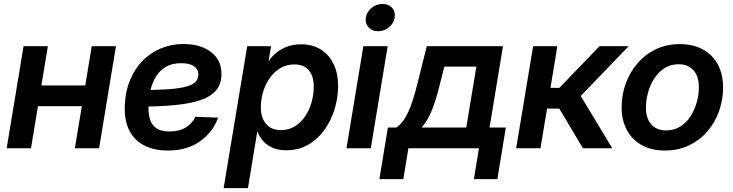

<svg xmlns="http://www.w3.org/2000/svg" viewBox="-20 -759 3752 983"><path d="M449.2 -321.3 431.6 -215.3H141.1L158.2 -321.3ZM225.1 -522.5 138.7 0H14.2L100.6 -522.5ZM573.7 -522.5 487.3 0H363.3L449.7 -522.5Z M839.4 11.7Q769.5 11.7 718.5 -14.2Q667.5 -40 641.4 -92.3Q615.2 -144.5 619.1 -222.7Q622.1 -291.5 645.5 -348.6Q668.9 -405.8 709.5 -447.3Q750 -488.8 803.7 -511.2Q857.4 -533.7 920.4 -533.7Q976.6 -533.7 1020 -515.9Q1063.5 -498 1088.6 -463.9Q1113.8 -429.7 1113.8 -379.4Q1113.8 -328.1 1085.4 -295.4Q1057.1 -262.7 1002 -244.9Q946.8 -227.1 865.5 -220Q784.2 -212.9 677.7 -212.9L691.9 -297.9Q783.7 -297.9 843 -302.2Q902.3 -306.6 935.8 -316.4Q969.2 -326.2 982.4 -341.3Q995.6 -356.4 995.6 -377.4Q995.6 -404.8 972.9 -420.2Q950.2 -435.5 907.7 -435.5Q859.9 -435.5 828.1 -416.3Q796.4 -397 777.3 -365Q758.3 -333 749.8 -294.7Q741.2 -256.3 740.2 -218.3Q738.8 -181.6 746.8 -151.6Q754.9 -121.6 778.8 -103.8Q802.7 -85.9 848.6 -85.9Q897.9 -85.9 931.6 -106.7Q965.3 -127.4 980 -161.1L1096.7 -156.7Q1069.3 -81.1 1002.9 -34.7Q936.5 11.7 839.4 11.7Z M1125 204.1 1245.6 -522.5H1367.7L1355.5 -447.3H1356.9Q1375 -474.6 1400.1 -493.4Q1425.3 -512.2 1455.8 -522.2Q1486.3 -532.2 1521.5 -532.2Q1579.6 -532.2 1622.1 -505.9Q1664.6 -479.5 1687.7 -431.6Q1710.9 -383.8 1710.9 -318.8Q1710.9 -258.8 1693.1 -200.2Q1675.3 -141.6 1641.1 -94Q1606.9 -46.4 1557.9 -18.1Q1508.8 10.3 1445.3 10.3Q1406.7 10.3 1377.7 -1.7Q1348.6 -13.7 1328.9 -34.9Q1309.1 -56.2 1298.8 -84H1296.9L1249.5 204.1ZM1418 -92.8Q1459 -92.8 1490.5 -112.8Q1522 -132.8 1543.5 -165.3Q1564.9 -197.8 1575.7 -237.1Q1586.4 -276.4 1586.4 -315.4Q1586.4 -370.1 1560.5 -399.7Q1534.7 -429.2 1487.3 -429.2Q1446.8 -429.2 1414.8 -409.9Q1382.8 -390.6 1360.6 -358.6Q1338.4 -326.7 1326.9 -287.8Q1315.4 -249 1315.4 -210.4Q1315.4 -155.8 1342.3 -124.3Q1369.1 -92.8 1418 -92.8Z M1753.9 0 1840.3 -522.5H1964.8L1878.4 0ZM1915.5 -599.1Q1884.3 -599.1 1866.5 -619.4Q1848.6 -639.6 1853 -668.9Q1857.9 -698.7 1882.6 -718.8Q1907.2 -738.8 1938.5 -738.8Q1969.7 -738.8 1987.5 -718.8Q2005.4 -698.7 2000.5 -668.9Q1996.1 -639.6 1971.4 -619.4Q1946.8 -599.1 1915.5 -599.1Z M1922.4 158.2 1965.8 -106H2009.3Q2028.8 -119.6 2043.9 -140.1Q2059.1 -160.6 2071.5 -188.5Q2084 -216.3 2095.2 -252.2Q2106.4 -288.1 2117.7 -333L2165 -522.5H2555.2L2486.3 -106H2569.8L2526.4 158.2H2406.2L2432.1 0H2070.8L2044.9 158.2ZM2138.7 -106H2367.2L2418.9 -418H2254.9L2233.4 -333Q2214.4 -253.9 2192.4 -197.8Q2170.4 -141.6 2138.7 -106Z M2622.6 0 2709.5 -522.5H2833.5L2798.3 -309.1H2843.8L3049.3 -522.5H3198.7L2953.1 -267.6L3114.7 0H2964.4L2843.3 -203.1H2780.8L2747.1 0Z M3384.3 11.7Q3315.4 11.7 3265.9 -15.9Q3216.3 -43.5 3189.5 -93Q3162.6 -142.6 3162.6 -209Q3162.6 -273.4 3183.8 -331.8Q3205.1 -390.1 3244.4 -435.5Q3283.7 -481 3338.6 -507.1Q3393.6 -533.2 3460.4 -533.2Q3529.3 -533.2 3579.1 -505.6Q3628.9 -478 3655.5 -428.2Q3682.1 -378.4 3682.1 -311Q3682.1 -248 3661.4 -189.9Q3640.6 -131.8 3601.6 -86.4Q3562.5 -41 3507.6 -14.6Q3452.6 11.7 3384.3 11.7ZM3390.1 -91.3Q3431.6 -91.3 3463.1 -111.3Q3494.6 -131.3 3515.6 -164.1Q3536.6 -196.8 3547.4 -235.8Q3558.1 -274.9 3558.1 -313Q3558.1 -349.6 3545.9 -375.7Q3533.7 -401.9 3510.5 -416Q3487.3 -430.2 3454.6 -430.2Q3414.1 -430.2 3382.8 -410.4Q3351.6 -390.6 3330.3 -358.2Q3309.1 -325.7 3298.1 -286.1Q3287.1 -246.6 3287.1 -207.5Q3287.1 -153.3 3314.2 -122.3Q3341.3 -91.3 3390.1 -91.3Z"/></svg>

Font: Inter 28pt SemiBold
Style: Italic
Weight: 600
Italic angle: -9.3988°
Designer: Rasmus Andersson
Foundry: rsms
Version: Version 4.001;git-66647c0bb